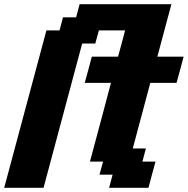

<svg xmlns="http://www.w3.org/2000/svg" viewBox="-20 -895 895 915"><path d="M500 0H687.5Q692.9 -21 704.1 -62.5Q715.3 -104 721.2 -125H658.7L675.3 -187.5H612.8L696.3 -500H821.3Q827.1 -520.5 838.4 -562.3Q849.6 -604 855 -625H730Q741.2 -667 763.4 -750.2Q785.6 -833.5 796.9 -875H359.4L342.8 -812.5H280.3L263.7 -750H201.2L0 0H187.5L371.6 -687.5H434.1L451.2 -750H576.2Q570.8 -729.5 559.6 -687.5Q548.3 -645.5 542.5 -625H417.5Q412.1 -604 400.9 -562.3Q389.6 -520.5 383.8 -500H508.8Q492.2 -437.5 459 -312.5Q425.8 -187.5 408.7 -125H471.2L454.1 -62.5H516.6Z"/></svg>

Font: Faithful 32x
Style: SemiboldOblique
Weight: 400
Foundry: Faithful Resource Pack
Version: Version 1.0; January 27, 2023